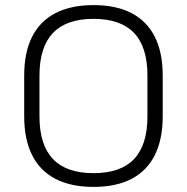

<svg xmlns="http://www.w3.org/2000/svg" viewBox="-20 -727 734 754"><path d="M347 7Q259 7 198 -24.5Q137 -56 106 -118Q75 -180 75 -270V-430Q75 -521 106 -582.5Q137 -644 198 -675.5Q259 -707 347 -707Q436 -707 496.5 -675.5Q557 -644 588 -582.5Q619 -521 619 -430V-270Q619 -180 588 -118Q557 -56 496.5 -24.5Q436 7 347 7ZM347 -47Q454 -47 506.5 -102.5Q559 -158 559 -270V-430Q559 -543 506 -598Q453 -653 347 -653Q241 -653 188 -597.5Q135 -542 135 -430V-270Q135 -158 188 -102.5Q241 -47 347 -47Z"/></svg>

Font: Pathway Extreme 8pt Thin
Style: Regular
Weight: 100
Version: Version 1.001;gftools[0.9.26]